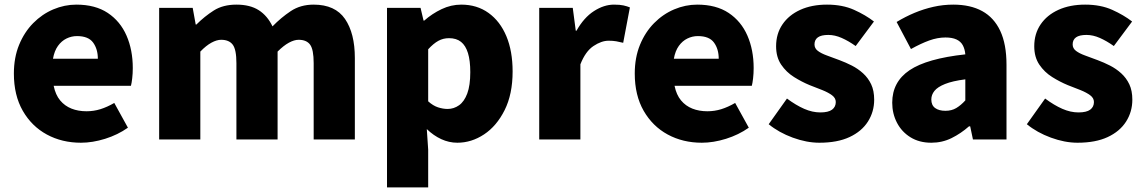

<svg xmlns="http://www.w3.org/2000/svg" viewBox="-20 -603 4946 830"><path d="M330 14Q248 14 182.5 -21.5Q117 -57 78.5 -124Q40 -191 40 -285Q40 -354 62.5 -409Q85 -464 123.5 -503Q162 -542 210.5 -562.5Q259 -583 310 -583Q392 -583 446 -547Q500 -511 527 -449Q554 -387 554 -309Q554 -285 551.5 -264Q549 -243 546 -232H212Q220 -193 240 -169Q260 -145 289 -133.5Q318 -122 354 -122Q385 -122 414 -131Q443 -140 474 -158L533 -51Q489 -20 434.5 -3Q380 14 330 14ZM209 -349H403Q403 -391 382.5 -419Q362 -447 313 -447Q289 -447 267.5 -436.5Q246 -426 230.5 -404.5Q215 -383 209 -349Z M668 0V-569H813L826 -497H829Q864 -532 904 -557.5Q944 -583 1002 -583Q1061 -583 1098.5 -559Q1136 -535 1158 -489Q1195 -527 1237 -555Q1279 -583 1336 -583Q1429 -583 1471.5 -521Q1514 -459 1514 -352V0H1336V-330Q1336 -389 1320.5 -410Q1305 -431 1271 -431Q1252 -431 1229 -418.5Q1206 -406 1180 -380V0H1002V-330Q1002 -389 986 -410Q970 -431 936 -431Q917 -431 894 -418.5Q871 -406 846 -380V0Z M1653 207V-569H1798L1811 -514H1814Q1848 -544 1889 -563.5Q1930 -583 1974 -583Q2042 -583 2092 -547Q2142 -511 2169 -446.5Q2196 -382 2196 -294Q2196 -196 2161.5 -127Q2127 -58 2072.5 -22Q2018 14 1957 14Q1921 14 1887.5 -1.5Q1854 -17 1825 -45L1831 44V207ZM1915 -132Q1942 -132 1964.5 -148Q1987 -164 2000 -199Q2013 -234 2013 -291Q2013 -341 2003 -373.5Q1993 -406 1973 -422Q1953 -438 1921 -438Q1896 -438 1875 -426.5Q1854 -415 1831 -390V-165Q1852 -146 1873.5 -139Q1895 -132 1915 -132Z M2311 0V-569H2456L2469 -470H2472Q2504 -527 2547.5 -555Q2591 -583 2634 -583Q2660 -583 2675.5 -579.5Q2691 -576 2703 -571L2674 -418Q2658 -422 2644 -424.5Q2630 -427 2611 -427Q2580 -427 2545.5 -404Q2511 -381 2489 -325V0Z M3014 14Q2932 14 2866.5 -21.5Q2801 -57 2762.5 -124Q2724 -191 2724 -285Q2724 -354 2746.5 -409Q2769 -464 2807.5 -503Q2846 -542 2894.5 -562.5Q2943 -583 2994 -583Q3076 -583 3130 -547Q3184 -511 3211 -449Q3238 -387 3238 -309Q3238 -285 3235.5 -264Q3233 -243 3230 -232H2896Q2904 -193 2924 -169Q2944 -145 2973 -133.5Q3002 -122 3038 -122Q3069 -122 3098 -131Q3127 -140 3158 -158L3217 -51Q3173 -20 3118.5 -3Q3064 14 3014 14ZM2893 -349H3087Q3087 -391 3066.5 -419Q3046 -447 2997 -447Q2973 -447 2951.5 -436.5Q2930 -426 2914.5 -404.5Q2899 -383 2893 -349Z M3522 14Q3467 14 3407 -8Q3347 -30 3303 -66L3382 -177Q3421 -148 3456.5 -132.5Q3492 -117 3526 -117Q3561 -117 3577 -129Q3593 -141 3593 -162Q3593 -179 3577 -191Q3561 -203 3535 -213.5Q3509 -224 3480 -235Q3446 -249 3412.5 -270Q3379 -291 3357 -323.5Q3335 -356 3335 -403Q3335 -457 3362.5 -497.5Q3390 -538 3439.5 -560.5Q3489 -583 3555 -583Q3622 -583 3672 -560.5Q3722 -538 3758 -510L3679 -404Q3648 -426 3618.5 -439Q3589 -452 3561 -452Q3530 -452 3515.5 -441.5Q3501 -431 3501 -411Q3501 -394 3515.5 -383Q3530 -372 3555 -363Q3580 -354 3609 -343Q3636 -333 3662.5 -319.5Q3689 -306 3711 -286Q3733 -266 3746 -238.5Q3759 -211 3759 -172Q3759 -120 3732 -77.5Q3705 -35 3652.5 -10.5Q3600 14 3522 14Z M4006 14Q3954 14 3916 -9.5Q3878 -33 3857.5 -72.5Q3837 -112 3837 -159Q3837 -249 3912 -299.5Q3987 -350 4153 -368Q4151 -391 4142 -407.5Q4133 -424 4114.5 -432.5Q4096 -441 4067 -441Q4033 -441 3997 -428Q3961 -415 3918 -391L3856 -508Q3894 -531 3933.5 -547.5Q3973 -564 4015 -573.5Q4057 -583 4101 -583Q4175 -583 4226 -555Q4277 -527 4304 -469.5Q4331 -412 4331 -323V0H4186L4174 -57H4169Q4134 -26 4093.5 -6Q4053 14 4006 14ZM4067 -124Q4094 -124 4114 -136Q4134 -148 4153 -169V-260Q4098 -253 4065.5 -240Q4033 -227 4019.5 -210Q4006 -193 4006 -173Q4006 -148 4022.5 -136Q4039 -124 4067 -124Z M4638 14Q4583 14 4523 -8Q4463 -30 4419 -66L4498 -177Q4537 -148 4572.5 -132.5Q4608 -117 4642 -117Q4677 -117 4693 -129Q4709 -141 4709 -162Q4709 -179 4693 -191Q4677 -203 4651 -213.5Q4625 -224 4596 -235Q4562 -249 4528.5 -270Q4495 -291 4473 -323.5Q4451 -356 4451 -403Q4451 -457 4478.5 -497.5Q4506 -538 4555.5 -560.5Q4605 -583 4671 -583Q4738 -583 4788 -560.5Q4838 -538 4874 -510L4795 -404Q4764 -426 4734.5 -439Q4705 -452 4677 -452Q4646 -452 4631.5 -441.5Q4617 -431 4617 -411Q4617 -394 4631.5 -383Q4646 -372 4671 -363Q4696 -354 4725 -343Q4752 -333 4778.5 -319.5Q4805 -306 4827 -286Q4849 -266 4862 -238.5Q4875 -211 4875 -172Q4875 -120 4848 -77.5Q4821 -35 4768.5 -10.5Q4716 14 4638 14Z"/></svg>

Font: Noto Sans SC Black
Style: Regular
Weight: 900
Designer: Ryoko NISHIZUKA  (kana, bopomofo & ideographs); Paul D. Hunt (Latin, Greek & Cyrillic); Sandoll Communications , Soo-you
Foundry: Adobe
Version: Version 2.004-H2;hotconv 1.0.118;makeotfexe 2.5.65603